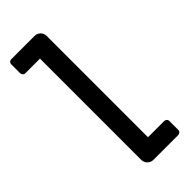

<svg xmlns="http://www.w3.org/2000/svg" viewBox="-244 -806 851 851"><g transform="rotate(-45 181.0 -380.5)"><path d="M162 0Q146 0 134.5 -11Q123 -22 123 -38V-673H31Q24 -673 19.5 -678Q15 -683 15 -690V-745Q15 -752 19.5 -756.5Q24 -761 31 -761H177Q193 -761 204 -750Q215 -739 215 -723V-88H316Q323 -88 328 -83.5Q333 -79 333 -72V-16Q333 -9 328 -4.5Q323 0 316 0Z"/></g></svg>

Font: Miriam Libre Medium
Style: Regular
Weight: 500
Version: Version 2.000